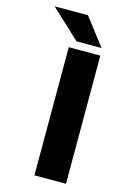

<svg xmlns="http://www.w3.org/2000/svg" viewBox="-134 -966 685 1029"><g transform="rotate(15 208.5 -451.5)"><path d="M341 0V-711H166V0ZM337 -752 221 -903H36L198 -752Z"/></g></svg>

Font: Asimov
Style: XWid
Weight: 500
Designer: Google
Version: Version 2.000980; 2014